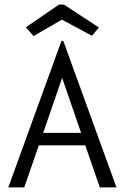

<svg xmlns="http://www.w3.org/2000/svg" viewBox="-20 -811 540 831"><path d="M349 -182H148L85 0H16L246 -634H254L484 0H412ZM331 -236 249 -474 167 -236ZM92 -693 235 -791H257L408 -692L378 -656L248 -726L125 -655Z"/></svg>

Font: Vazir Code FD
Style: Code-FD
Weight: 400
Foundry: DejaVu fonts team - Redesigned by Saber Rastikerdar
Version: Version 1.1.2